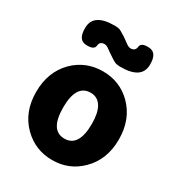

<svg xmlns="http://www.w3.org/2000/svg" viewBox="-200 -977 1037 1120"><g transform="rotate(30 318.5 -417.0)"><path d="M125 -65Q40 -149 40 -284.5Q40 -420 125 -505Q205 -583 319 -583Q433 -583 512 -505Q597 -420 597 -284.5Q597 -149 512 -65Q433 14 319 14Q205 14 125 -65ZM415 -285Q415 -358 392 -397Q367 -439 319 -439Q222 -439 222 -284.5Q222 -130 318.5 -130Q415 -130 415 -285ZM394 -656Q366 -656 352.5 -663Q339 -670 317 -685Q295 -699 278 -712Q261 -725 247 -725Q215 -725 212.5 -694.5Q210 -664 154 -667Q99 -670 101 -753Q103 -848 243 -848Q271 -848 284.5 -841Q298 -834 320 -820Q342 -805 359 -792Q376 -779 390 -779Q421 -779 424.5 -810Q428 -841 483 -837Q538 -833 536 -751Q534 -656 394 -656Z"/></g></svg>

Font: Resource Han Rounded JP Heavy
Style: Regular
Weight: 900
Designer: Cyano Hao (round all glyphs); Ryoko NISHIZUKA 西塚涼子 (kana, bopomofo & ideographs); Paul D. Hunt (Latin, Greek & Cyrillic)
Foundry: Cyano Hao
Version: 0.990